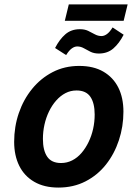

<svg xmlns="http://www.w3.org/2000/svg" viewBox="-20 -835 613 868"><path d="M244 13Q180 13 135 -13Q90 -39 67 -85.5Q44 -132 44 -194Q44 -262 65 -323.5Q86 -385 125 -433Q164 -481 218 -509Q272 -537 338 -537Q403 -537 447.5 -511Q492 -485 515 -439Q538 -393 538 -330Q538 -263 517.5 -201Q497 -139 459 -91Q421 -43 366.5 -15Q312 13 244 13ZM256 -98Q283 -98 306.5 -110Q330 -122 348.5 -143.5Q367 -165 380.5 -193Q394 -221 401 -252.5Q408 -284 408 -317Q408 -369 388.5 -397.5Q369 -426 326 -426Q299 -426 276 -414Q253 -402 234 -380.5Q215 -359 201.5 -331Q188 -303 181 -271.5Q174 -240 174 -207Q174 -155 193.5 -126.5Q213 -98 256 -98ZM279 -586 229 -618Q249 -657 275.5 -680Q302 -703 341 -703Q363 -703 378.5 -695.5Q394 -688 408.5 -680Q423 -672 439 -672Q451 -672 463.5 -681Q476 -690 489 -711L539 -678Q519 -639 492.5 -616Q466 -593 427 -593Q405 -593 389 -601Q373 -609 359 -617Q345 -625 329 -625Q317 -625 304.5 -616Q292 -607 279 -586ZM273 -741 291 -815H557L539 -741Z"/></svg>

Font: Ubuntu Sans
Style: Bold Italic
Weight: 700
Italic angle: -13.5°
Designer: Dalton Maag Ltd
Foundry: Dalton Maag Ltd
Version: Version 1.006